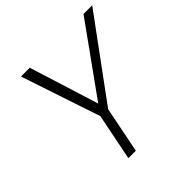

<svg xmlns="http://www.w3.org/2000/svg" viewBox="-184 -866 1021 1021"><g transform="rotate(-45 326.5 -355.5)"><path d="M306.6 -318.8 587.9 -710.9H653.3L322.3 -259.8L270.5 0H214.4L267.1 -263.7L117.7 -710.9H183.6Z"/></g></svg>

Font: Franko
Style: Light Italic
Weight: 300
Designer: Google
Version: Version 1.200310; 2013